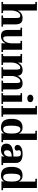

<svg xmlns="http://www.w3.org/2000/svg" viewBox="1567 -2338 781 3955"><g transform="rotate(90 1957.5 -360.5)"><path d="M20 0V-34L53 -32Q66 -35 66 -51V-679Q66 -696 53 -699L20 -697V-730H197V-334Q243 -435 352 -435Q420 -435 451 -400.5Q482 -366 482 -292V-51Q482 -32 495 -32L528 -34V0H300V-34L338 -32Q351 -35 351 -51V-293Q351 -348 342 -368Q333 -388 304 -388Q258 -388 227.5 -333Q197 -278 197 -198V-51Q197 -32 210 -32L249 -34V0Z M721 10Q656 10 626 -25.5Q596 -61 596 -138V-375Q596 -394 583 -394L550 -392V-425H727V-132Q727 -82 736 -59Q743 -37 771 -37Q813 -37 843 -90Q873 -143 873 -220V-374Q873 -394 861 -394L822 -392V-425H1005V-51Q1005 -33 1018 -32L1051 -34V0H868Q873 -17 873 -44V-89Q828 10 721 10Z M1091 0V-34L1124 -32Q1137 -35 1137 -51V-374Q1137 -393 1124 -394L1091 -392V-425H1274Q1269 -408 1269 -391V-335Q1313 -435 1422 -435Q1477 -435 1506 -410Q1535 -385 1542 -329Q1586 -435 1698 -435Q1762 -435 1791.5 -400.5Q1821 -366 1821 -292V-51Q1821 -32 1834 -32L1867 -34V0H1641V-34L1677 -32Q1690 -35 1690 -51V-293Q1690 -345 1683 -366Q1676 -388 1651 -388Q1613 -388 1579 -332.5Q1545 -277 1545 -203V-51Q1545 -32 1558 -32L1593 -34V0H1365V-34L1401 -32Q1414 -35 1414 -51V-293Q1414 -345 1406 -367Q1399 -388 1373 -388Q1336 -388 1303.5 -336.5Q1271 -285 1268 -213V-51Q1268 -41 1271 -36Q1274 -31 1281 -32L1317 -34V0Z M1898 0V-34L1933 -32Q1944 -32 1944 -51V-374Q1944 -391 1932 -394L1899 -392V-425H2075V-51Q2075 -41 2078 -36Q2081 -31 2088 -32L2121 -34V0ZM1930 -595Q1930 -623 1951.5 -640Q1973 -657 2007 -657Q2041 -657 2062.5 -640Q2084 -623 2084 -595Q2084 -566 2062.5 -549Q2041 -532 2007 -532Q1973 -532 1951.5 -549Q1930 -566 1930 -595Z M2161 0V-34L2194 -32Q2207 -35 2207 -51V-680Q2207 -696 2195 -701L2162 -699V-731H2338V-51Q2338 -41 2341 -36Q2344 -31 2351 -32L2384 -34V0Z M2609 10Q2513 10 2470.5 -43Q2428 -96 2428 -211Q2428 -435 2608 -435Q2653 -435 2686.5 -413Q2720 -391 2732 -357V-680Q2732 -700 2719 -700L2673 -698V-730H2863V-51Q2863 -32 2876 -32L2909 -34V0H2725Q2727 -10 2727 -16V-38Q2727 -51 2728 -55Q2729 -59 2729 -63Q2701 10 2609 10ZM2642 -36Q2730 -36 2730 -186V-229Q2730 -305 2707 -347.5Q2684 -390 2641 -390Q2602 -390 2585 -345Q2568 -297 2568 -211Q2568 -142 2575 -107Q2581 -70 2597 -53Q2613 -36 2642 -36Z M3067 10Q2939 10 2939 -103Q2939 -176 3003.5 -211Q3068 -246 3205 -246V-321Q3205 -362 3191 -381.5Q3177 -401 3138 -401Q3074 -401 3074 -359Q3074 -347 3079 -335Q3083 -324 3083 -317Q3083 -296 3067.5 -283.5Q3052 -271 3028 -271Q3000 -271 2982.5 -287.5Q2965 -304 2965 -329Q2965 -377 3015 -406Q3065 -435 3150 -435Q3336 -435 3336 -302V-51Q3336 -32 3349 -32L3382 -34V0H3200Q3204 -21 3204 -37L3205 -62Q3162 10 3067 10ZM3124 -54Q3155 -54 3177.5 -80Q3200 -106 3205 -148V-211Q3075 -211 3075 -115Q3075 -82 3087 -67Q3099 -52 3124 -54Z M3598 10Q3502 10 3459.5 -43Q3417 -96 3417 -211Q3417 -435 3597 -435Q3642 -435 3675.5 -413Q3709 -391 3721 -357V-680Q3721 -700 3708 -700L3662 -698V-730H3852V-51Q3852 -32 3865 -32L3898 -34V0H3714Q3716 -10 3716 -16V-38Q3716 -51 3717 -55Q3718 -59 3718 -63Q3690 10 3598 10ZM3631 -36Q3719 -36 3719 -186V-229Q3719 -305 3696 -347.5Q3673 -390 3630 -390Q3591 -390 3574 -345Q3557 -297 3557 -211Q3557 -142 3564 -107Q3570 -70 3586 -53Q3602 -36 3631 -36Z"/></g></svg>

Font: UnnaBold
Style: Bold
Weight: 700
Designer: Jorge de Buen Unna
Foundry: Omnibus-Type
Version: Version 2.008;hotconv 1.0.109;makeotfexe 2.5.65596